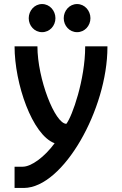

<svg xmlns="http://www.w3.org/2000/svg" viewBox="-20 -704 602 949"><path d="M427 -614C427 -651 399 -684 361 -684C323 -684 295 -651 295 -614C295 -577 323 -545 361 -545C399 -545 427 -577 427 -614ZM254 -614C254 -651 226 -684 188 -684C150 -684 122 -651 122 -614C122 -577 150 -545 188 -545C226 -545 254 -577 254 -614ZM511 -475H401V-473C401 -311 337 -129 308 -92C252 -92 165 -314 165 -475H52C52 -291 139 -37 250 4C200 72 135 120 92 120H52V225H99C293 223 511 -165 511 -471Z"/></svg>

Font: Mint Spirit
Style: Bold
Weight: 700
Designer: HARENDAL Hirwen
Foundry: Arkandis Digital Foundry.
Version: Version 1.004;FFEdit